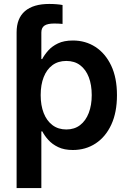

<svg xmlns="http://www.w3.org/2000/svg" viewBox="-20 -753 656 977"><path d="M64.5 -423.3V-588.4Q64.5 -659.7 106.9 -696.3Q149.4 -732.9 230.5 -732.9Q251 -732.9 268.3 -731.4Q285.6 -730 298.3 -727.5V-631.3Q288.6 -632.3 277.3 -632.8Q266.1 -633.3 256.3 -633.3Q221.7 -633.3 206.1 -622.6Q190.4 -611.8 190.4 -587.4V-423.3ZM64.5 204.1V-539.1H188V-452.6H194.8Q206.1 -474.1 225.3 -495.8Q244.6 -517.6 275.1 -532.2Q305.7 -546.9 351.1 -546.9Q415 -546.9 465.6 -514.2Q516.1 -481.4 545.7 -419.4Q575.2 -357.4 575.2 -268.6Q575.2 -181.2 546.4 -118.9Q517.6 -56.6 466.8 -23.2Q416 10.3 350.6 10.3Q306.6 10.3 276.1 -4.4Q245.6 -19 226.1 -40.8Q206.5 -62.5 195.3 -84.5H190.4V204.1ZM317.4 -94.2Q358.9 -94.2 387.7 -116.5Q416.5 -138.7 431.6 -178.2Q446.8 -217.8 446.8 -269Q446.8 -320.8 431.9 -359.9Q417 -398.9 388.2 -420.9Q359.4 -442.9 317.4 -442.9Q275.9 -442.9 246.8 -421.4Q217.8 -399.9 202.4 -360.8Q187 -321.8 187 -269Q187 -216.8 202.4 -177.5Q217.8 -138.2 247.1 -116.2Q276.4 -94.2 317.4 -94.2Z"/></svg>

Font: Inter 18pt SemiBold
Style: Regular
Weight: 600
Designer: Rasmus Andersson
Foundry: rsms
Version: Version 4.001;git-66647c0bb